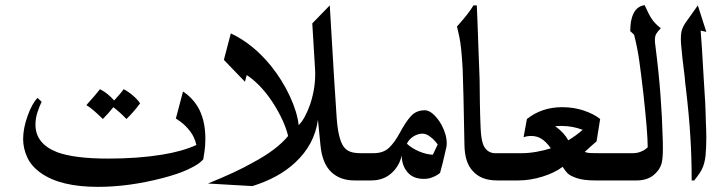

<svg xmlns="http://www.w3.org/2000/svg" viewBox="-20 -702 2808 747"><path d="M771 -83Q771 -81 757.5 -69.5Q744 -58 708.5 -41.5Q673 -25 612 -9Q481 25 361 25Q215 25 139 -29Q102 -55 86 -90Q70 -125 70 -161Q70 -203 87.5 -251.5Q105 -300 126 -321L142 -306Q134 -290 126 -266Q118 -242 118 -217Q118 -143 202 -110Q269 -85 401 -85Q516 -85 609 -100Q690 -113 744 -138Q737 -169 719.5 -191.5Q702 -214 683 -228Q664 -242 664 -240L692 -346Q726 -324 748 -289Q779 -238 779 -162Q779 -135 775.5 -112Q772 -89 771 -83ZM369 -355Q400 -339 424 -311Q451 -340 461 -355Q479 -346 497.5 -330Q516 -314 525 -300Q501 -267 472 -239Q446 -266 421 -285Q404 -263 380 -239Q339 -280 316 -293Q358 -340 369 -355Z M1423 -106V0H1359Q1303 0 1268.5 -33Q1234 -66 1227 -135L1217 -236Q1204 -140 1129 -70Q1065 -10 962 22L789 12Q898 -32 963 -69Q1057 -119 1101 -173Q1092 -210 1072 -249.5Q1052 -289 1029 -321Q988 -378 940 -410L933 -384L851 -469L878 -572Q964 -532 1034 -446Q1079 -390 1108 -327Q1137 -264 1142 -215Q1167 -240 1187 -297Q1209 -364 1206 -429L1195 -611L1263 -681Q1284 -321 1290 -242Q1296 -162 1316 -133Q1326 -118 1342 -112Q1358 -106 1383 -106Z M1698 -216Q1718 -178 1718 -145Q1718 -136 1717 -131Q1701 -59 1692 -29Q1690 -27 1681.5 -21.5Q1673 -16 1659 -11Q1645 -6 1629 -6Q1587 -6 1565 -32.5Q1543 -59 1543 -97Q1534 -58 1507 -32Q1475 0 1424 0H1406Q1384 0 1368.5 -15.5Q1353 -31 1353 -53Q1353 -75 1368.5 -90.5Q1384 -106 1406 -106H1433Q1471 -106 1493 -126.5Q1515 -147 1536 -186Q1559 -229 1579.5 -251Q1600 -273 1633 -273Q1649 -273 1666.5 -257Q1684 -241 1698 -216ZM1683 -140Q1681 -143 1672.5 -153Q1664 -163 1650.5 -172.5Q1637 -182 1624 -182Q1606 -182 1589 -171.5Q1572 -161 1563 -143Q1582 -125 1610.5 -113Q1639 -101 1664 -100Z M1967 -106V0H1914Q1852 0 1820 -36Q1788 -69 1787 -138Q1783 -363 1780 -435Q1775 -523 1767 -559Q1759 -595 1758 -599Q1804 -650 1822 -681H1835Q1836 -666 1837.5 -623Q1839 -580 1840 -554L1841 -525L1846 -392Q1846 -356 1847 -301.5Q1848 -247 1850 -202Q1852 -152 1864 -131Q1879 -106 1907 -106Z M2418 -106V0H2295Q2250 0 2224 -9Q2198 -18 2188.5 -27.5Q2179 -37 2169 -53Q2139 -30 2091 -15Q2043 0 1997 0H1950Q1928 0 1912.5 -15.5Q1897 -31 1897 -52Q1897 -74 1912.5 -90Q1928 -106 1950 -106H2011Q2037 -106 2068 -111.5Q2099 -117 2123 -125Q2105 -151 2085 -163Q2068 -173 2047 -173Q2030 -173 2017 -168L2030 -239Q2088 -285 2167 -285Q2212 -285 2251 -272Q2290 -259 2315 -239L2301 -152Q2291 -144 2255 -111Q2264 -107 2277 -106.5Q2290 -106 2311 -106ZM2247 -197Q2207 -212 2165 -212Q2148 -212 2140 -211Q2175 -186 2191 -156Q2225 -177 2247 -197Z M2558 -172Q2559 -152 2559 -122Q2559 -86 2554 -66Q2545 -37 2520 -18.5Q2495 0 2457 0H2401Q2379 0 2363.5 -15.5Q2348 -31 2348 -53Q2348 -75 2363.5 -90.5Q2379 -106 2401 -106H2441Q2458 -106 2471 -111Q2484 -116 2491 -121.5Q2498 -127 2500 -129Q2500 -186 2483 -339Q2474 -417 2467 -466.5Q2460 -516 2447 -567L2432 -581Q2432 -586 2433 -602.5Q2434 -619 2439 -635Q2452 -677 2488 -682Q2504 -646 2516 -628Q2528 -610 2551 -592Q2538 -579 2533 -570Q2528 -561 2528 -547Q2528 -537 2529 -531Q2544 -414 2550 -327Q2556 -248 2558 -172Z M2728 -578 2706 -583Q2710 -538 2718 -395Q2725 -297 2726 -234Q2728 -194 2728 -166Q2728 -128 2725 -96Q2721 -62 2710 -42Q2704 -30 2694 -17Q2684 -4 2681 0H2671Q2671 -91 2666 -168Q2661 -254 2648 -363Q2646 -374 2644 -402Q2633 -488 2630 -528Q2629 -537 2629 -551Q2629 -574 2633.5 -587Q2638 -600 2646 -612L2695 -681Z"/></svg>

Font: Katibeh
Style: Regular
Weight: 400
Designer: Arabic design by Kourosh Beigpour, Latin design by Eduardo Tunni, engineering by Lasse Fister
Version: Version 1.000